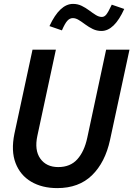

<svg xmlns="http://www.w3.org/2000/svg" viewBox="-20 -955 685 986"><path d="M274 11Q196 11 140 -22Q84 -55 60 -117.5Q36 -180 54 -268L147 -700H267L172 -258Q156 -184 187 -140.5Q218 -97 279 -97Q341 -97 377 -137Q413 -177 428 -247L525 -700H645L545 -236Q520 -121 452.5 -55Q385 11 274 11ZM298 -799 234 -821Q287 -935 355 -935Q379 -935 399.5 -925Q420 -915 438 -901.5Q456 -888 472 -878Q488 -868 503 -868Q516 -868 526 -880.5Q536 -893 554 -931L618 -909Q567 -796 501 -796Q477 -796 456.5 -806Q436 -816 418.5 -829Q401 -842 385 -852Q369 -862 354 -862Q338 -862 325.5 -848Q313 -834 298 -799Z"/></svg>

Font: Red Hat Mono Medium
Style: Italic
Weight: 500
Italic angle: -12°
Monospace: yes
Designer: Pentagram, MCKL
Foundry: Pentagram, MCKL
Version: Version 1.023; ttfautohint (v1.8.3)